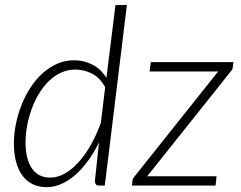

<svg xmlns="http://www.w3.org/2000/svg" viewBox="-20 -748 970 774"><path d="M36 0ZM379.5 0Q369.5 0 366 -5.5Q362.5 -11 362.5 -18L379 -174Q359.5 -133.5 335.2 -100.2Q311 -67 284 -43.2Q257 -19.5 227.5 -6.5Q198 6.5 167.5 6.5Q135 6.5 110.5 -6Q86 -18.5 69.5 -41.5Q53 -64.5 44.5 -97Q36 -129.5 36 -170Q36 -208 44 -247.8Q52 -287.5 66.8 -324.8Q81.5 -362 102.8 -394.8Q124 -427.5 151 -452Q178 -476.5 210 -490.8Q242 -505 278.5 -505Q319 -505 353 -487.2Q387 -469.5 409 -434L445.5 -727.5H491.5L402.5 0ZM183 -32Q211.5 -32 240 -47.8Q268.5 -63.5 295.2 -92.5Q322 -121.5 345.2 -162.2Q368.5 -203 386.5 -252.5L404 -396.5Q382.5 -435.5 350.5 -451.5Q318.5 -467.5 284 -467.5Q252.5 -467.5 225.2 -454.8Q198 -442 175.8 -420Q153.5 -398 136.2 -369Q119 -340 107.2 -307.5Q95.5 -275 89.2 -240.5Q83 -206 83 -174Q83 -107 108.5 -69.5Q134 -32 183 -32ZM918.5 -477.5Q918 -468 909 -458.5L573.5 -37.5H853L849 0H512L514 -19Q514 -23 516.5 -28Q519 -33 523 -37.5L859.5 -460H583L588 -497.5H921Z"/></svg>

Font: Lato Light
Style: Italic
Weight: 300
Italic angle: -7°
Designer: Lukasz Dziedzic
Foundry: tyPoland Lukasz Dziedzic
Version: Version 2.007; 2014-02-27